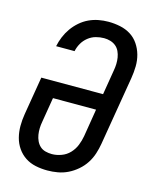

<svg xmlns="http://www.w3.org/2000/svg" viewBox="-113 -819 726 904"><g transform="rotate(15 250.0 -367.5)"><path d="M205 8Q175 8 147 2Q119 -4 96.5 -19Q74 -34 58.5 -56.5Q43 -79 36 -106Q29 -133 29 -162Q29 -191 34 -221L65 -407H366L386 -528Q389 -544 389.5 -560Q390 -576 387.5 -591.5Q385 -607 378.5 -621Q372 -635 360.5 -644.5Q349 -654 334 -658.5Q319 -663 303 -663Q283 -663 263 -657.5Q243 -652 226 -638.5Q209 -625 198.5 -606.5Q188 -588 184 -568H94Q99 -592 108.5 -615Q118 -638 132.5 -658.5Q147 -679 166.5 -696Q186 -713 208.5 -723.5Q231 -734 255 -738.5Q279 -743 303 -743Q332 -743 360.5 -737Q389 -731 412 -716.5Q435 -702 450.5 -679Q466 -656 473.5 -629Q481 -602 480.5 -573Q480 -544 475 -514L419 -179Q415 -155 407 -130Q399 -105 384.5 -82.5Q370 -60 349 -42Q328 -24 304.5 -12.5Q281 -1 255.5 3.5Q230 8 205 8ZM206 -72Q228 -72 251.5 -80.5Q275 -89 292 -107Q309 -125 318 -147.5Q327 -170 331 -193L353 -328H143L123 -207Q120 -191 119.5 -175Q119 -159 121.5 -143.5Q124 -128 130.5 -114Q137 -100 148 -90Q159 -80 174.5 -76Q190 -72 206 -72Z"/></g></svg>

Font: Iosevka SS04 Medium Oblique
Style: Regular
Weight: 500
Italic angle: -9°
Monospace: yes
Designer: Belleve Invis
Foundry: Belleve Invis
Version: Version 19.0.0; ttfautohint (v1.8.4)